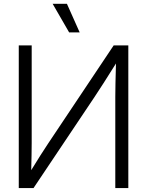

<svg xmlns="http://www.w3.org/2000/svg" viewBox="-20 -959 749 979"><path d="M634.3 0H567.9V-464.8Q567.9 -492.7 568.8 -535.4Q569.8 -578.1 571.3 -635.3Q536.6 -580.1 508.5 -535.9Q480.5 -491.7 461.9 -464.4L150.9 0H75.7V-727.5H141.6V-230.5Q141.6 -207 140.9 -167.2Q140.1 -127.4 139.2 -91.3Q162.1 -128.9 185.5 -165.8Q209 -202.6 225.6 -227.5L559.6 -727.5H634.3ZM332.5 -793.9 248.5 -939.5H321.3L386.2 -793.9Z"/></svg>

Font: Inter Display Light
Style: Regular
Weight: 300
Designer: Rasmus Andersson
Foundry: rsms
Version: Version 4.000;git-a52131595